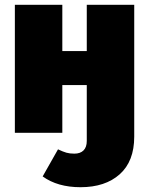

<svg xmlns="http://www.w3.org/2000/svg" viewBox="-20 -554 622 801"><path d="M540 -534V16Q540 119 479.5 173Q419 227 316 227Q220 227 158 182L222 69Q243 79 257 83Q271 87 290 87Q315 87 328.5 73.5Q342 60 342 34V-199H240V0H42V-534H240V-341H342V-534Z"/></svg>

Font: FiraGO Heavy
Style: Regular
Weight: 900
Designer: bBox Type
Foundry: bBox Type GmbH
Version: Version 1.001